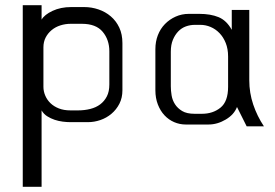

<svg xmlns="http://www.w3.org/2000/svg" viewBox="-20 -453 1051 734"><path d="M67 -433H139V-378Q150 -397 181 -411.5Q212 -426 252 -426H302Q330 -426 356.5 -417Q383 -408 403.5 -390.5Q424 -373 436 -347.5Q448 -322 448 -288V-108Q448 -79 436.5 -56.5Q425 -34 406 -18Q387 -2 363.5 6Q340 14 316 14H249Q236 14 220 12Q204 10 189 5Q174 0 160.5 -8.5Q147 -17 139 -31V261H67ZM146 -121Q146 -104 153 -87.5Q160 -71 173 -58.5Q186 -46 205 -38.5Q224 -31 249 -31H279Q303 -31 325 -36.5Q347 -42 363 -54Q379 -66 388.5 -84.5Q398 -103 398 -130V-257Q398 -301 372.5 -331.5Q347 -362 293 -362H250Q230 -362 211 -356Q192 -350 177.5 -338Q163 -326 154.5 -309.5Q146 -293 146 -272Z M574 -265Q574 -294 583.5 -318.5Q593 -343 610.5 -361Q628 -379 651.5 -389.5Q675 -400 702 -400H742Q785 -400 815.5 -387.5Q846 -375 866 -339V-415H933V-146Q933 -98 948 -53.5Q963 -9 989 30H923L886 -44Q875 -15 843 4Q811 23 777 23H690Q667 23 646 14Q625 5 609 -12Q593 -29 583.5 -53.5Q574 -78 574 -108ZM633 -123Q633 -107 636 -88.5Q639 -70 649 -54.5Q659 -39 676.5 -28.5Q694 -18 724 -18H752Q794 -18 823 -41.5Q852 -65 852 -121V-237Q852 -266 843 -288.5Q834 -311 819 -326.5Q804 -342 785 -350Q766 -358 746 -358H725Q707 -358 690.5 -352Q674 -346 661.5 -333Q649 -320 641 -301Q633 -282 633 -255Z"/></svg>

Font: BM HANNA Air
Style: Regular
Weight: 400
Designer: Woowa Brothers : Cheoljun Lim; Soyoung Lee; Taehyun Cha; Byungsun Park; Minjin Kim; Hyesun Chae; Myungsoo Han; Bongjin K
Foundry: Sandoll Communications Inc.
Version: Version 1.000;PS 1;hotconv 16.6.51;makeotf.lib2.5.65220